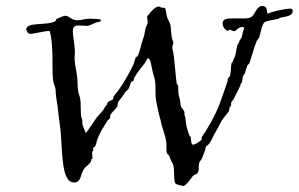

<svg xmlns="http://www.w3.org/2000/svg" viewBox="-20 -609 1005 646"><path d="M965 -574C964 -578 961 -580 957 -580C939 -580 895 -570 881 -563C876 -567 882 -589 862 -589C844 -589 837 -559 826 -552C816 -546 802 -547 789 -547C779 -547 769 -547 760 -547C737 -547 729 -542 729 -530C729 -513 744 -505 747 -505C751 -505 747 -509 752 -509C758 -509 762 -504 768 -504C775 -504 780 -518 795 -518C797 -518 799 -518 801 -516C801 -505 797 -504 797 -501C796 -497 795 -489 793 -483C792 -481 787 -475 786 -472C781 -459 779 -458 779 -458C775 -446 775 -434 771 -421C769 -414 764 -408 764 -403C764 -399 761 -400 760 -399C755 -384 758 -362 753 -352C751 -349 746 -345 746 -343C746 -341 746 -339 746 -337C741 -323 736 -308 731 -293C714 -242 700 -214 673 -169C668 -162 658 -146 658 -146C658 -145 659 -143 659 -141V-140C650 -130 634 -122 630 -122C622 -122 623 -142 622 -147C622 -150 619 -150 618 -151C604 -187 605 -205 604 -213C603 -218 600 -223 600 -225C600 -227 601 -229 601 -229C601 -237 590 -247 589 -250C587 -257 587 -267 585 -275C584 -280 583 -283 582 -286C578 -301 582 -326 575 -326C569 -363 568 -415 560 -446C560 -448 560 -450 560 -451C560 -458 563 -458 563 -465V-468C554 -487 557 -508 553 -527C551 -534 545 -542 542 -552C539 -561 539 -577 535 -582C531 -584 523 -582 520 -585C518 -586 516 -587 514 -587C502 -587 486 -568 483 -563C480 -558 475 -559 475 -550C475 -546 477 -540 477 -535C476 -525 471 -519 469 -512C468 -505 467 -497 465 -490C463 -481 460 -476 458 -468C455 -458 448 -427 443 -421C441 -418 438 -417 436 -414C433 -408 432 -398 429 -392C408 -348 382 -307 363 -286C361 -284 362 -278 360 -275C353 -269 342 -269 341 -261C341 -257 336 -253 334 -250C325 -233 317 -228 305 -213C301 -208 271 -162 269 -162C267 -162 259 -187 257 -191C257 -192 257 -194 257 -195C257 -198 257 -201 257 -204C257 -208 254 -211 254 -213C250 -233 253 -258 250 -275C250 -282 243 -297 243 -301C240 -318 242 -335 239 -355C237 -372 231 -394 231 -413C231 -419 232 -426 232 -433C232 -458 225 -487 225 -504C225 -526 239 -523 255 -523C260 -523 266 -522 272 -522C283 -522 298 -532 305 -534C314 -536 319 -534 319 -542C319 -546 285 -546 281 -546C264 -546 255 -541 241 -541C238 -541 235 -541 232 -542C221 -543 211 -556 200 -556C192 -556 174 -546 170 -545C168 -544 168 -539 167 -538C135 -521 68 -537 68 -509C70 -509 71 -495 82 -495C93 -495 132 -505 146 -505C149 -505 154 -474 155 -454C158 -415 155 -364 159 -337C160 -327 166 -318 167 -308C167 -290 171 -270 174 -250C177 -216 183 -183 185 -155C190 -77 190 5 229 5C253 5 251 -22 261 -38C269 -52 286 -57 287 -71C287 -77 291 -71 291 -78C291 -82 290 -89 290 -95C290 -104 294 -98 294 -105C294 -106 293 -108 293 -109C293 -113 299 -115 301 -118C305 -127 305 -136 309 -144C317 -165 331 -186 341 -202C343 -206 347 -207 349 -210C352 -214 350 -220 352 -224C358 -232 370 -243 374 -250C377 -254 375 -260 377 -265C385 -276 395 -288 403 -301C406 -304 409 -305 411 -308C417 -316 418 -327 421 -333C422 -335 428 -336 429 -337C431 -341 430 -345 432 -348C440 -361 445 -369 458 -385C474 -403 474 -413 479 -413C488 -413 491 -370 498 -352C506 -331 501 -301 505 -271C509 -250 515 -222 520 -206C525 -176 540 -148 540 -122V-110C540 -104 540 -99 542 -93C542 -92 548 -87 549 -85C551 -82 551 -78 553 -75C557 -65 562 -58 563 -53C568 -36 563 1 571 9C573 12 597 17 596 17C608 15 623 -10 629 -17C637 -24 643 -21 647 -31C650 -37 647 -52 651 -63C652 -66 657 -71 659 -75C663 -87 666 -91 669 -101C671 -104 670 -110 673 -115C675 -119 681 -121 684 -126C694 -140 698 -154 706 -166C714 -179 719 -192 728 -206C734 -216 744 -225 750 -235C752 -239 752 -247 753 -250C754 -251 756 -250 757 -253C759 -260 756 -264 760 -268C766 -274 769 -280 771 -286C776 -296 790 -321 790 -326C790 -330 792 -328 793 -330C796 -336 795 -345 797 -352C797 -354 803 -359 804 -363C807 -372 809 -381 812 -388C812 -390 818 -394 819 -396C825 -412 835 -451 844 -472C845 -474 851 -480 852 -483C857 -500 862 -528 870 -534C875 -539 908 -544 914 -545C918 -545 919 -548 921 -549C941 -554 965 -553 965 -574Z"/></svg>

Font: Jim Nightshade
Style: Regular
Weight: 400
Designer: Astigmatic (AOETI)
Foundry: Astigmatic (AOETI)
Version: Version 1.000